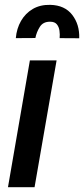

<svg xmlns="http://www.w3.org/2000/svg" viewBox="-20 -780 350 800"><path d="M215.8 -528.3 124 0H13.2L104.5 -528.3ZM310.1 -620.6 228.5 -621.1Q230 -636.2 227.8 -652.1Q225.6 -668 216.8 -678.7Q208 -689.5 189 -689.5Q159.7 -689.9 146 -668.2Q132.3 -646.5 127.4 -621.6L45.9 -621.1Q49.3 -661.1 67.6 -692.9Q85.9 -724.6 116.7 -742.7Q147.5 -760.7 189.5 -759.8Q250 -758.3 281 -718Q312 -677.7 310.1 -620.6Z"/></svg>

Font: Roboto Condensed Medium
Style: Italic
Weight: 500
Italic angle: -12°
Designer: Christian Robertson
Foundry: Google
Version: Version 3.0; 2020